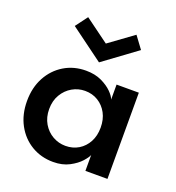

<svg xmlns="http://www.w3.org/2000/svg" viewBox="-122 -748 787 859"><g transform="rotate(20 271.0 -319.0)"><path d="M375.5 0V-76Q371.5 -64 352.8 -43Q334 -22 301.8 -5Q269.5 12 225.5 12Q168 12 122 -15.5Q76 -43 49.5 -92Q23 -141 23 -205Q23 -269 49.5 -318Q76 -367 122 -394.8Q168 -422.5 225.5 -422.5Q268.5 -422.5 300 -407.5Q331.5 -392.5 350.8 -373Q370 -353.5 374.5 -339V-410.5H480.5V0ZM128.5 -205Q128.5 -165.5 146 -136Q163.5 -106.5 191.8 -90.5Q220 -74.5 252.5 -74.5Q287.5 -74.5 314.8 -91Q342 -107.5 357.8 -136.8Q373.5 -166 373.5 -205Q373.5 -244 357.8 -273.2Q342 -302.5 314.8 -319.2Q287.5 -336 252.5 -336Q220 -336 191.8 -319.8Q163.5 -303.5 146 -274Q128.5 -244.5 128.5 -205ZM266.5 -477 109 -593 152 -650.5 266.5 -566.5 382 -650.5 424.5 -593Z"/></g></svg>

Font: League Spartan Thin Medium
Style: Regular
Weight: 500
Version: Version 2.002